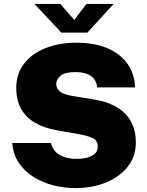

<svg xmlns="http://www.w3.org/2000/svg" viewBox="-20 -950 752 980"><path d="M363 10Q307 10 252.2 -4Q197.5 -18 151.8 -46.5Q106 -75 76.5 -118.2Q47 -161.5 42.5 -220H240.5Q246 -194.5 262.5 -176.5Q279 -158.5 307.2 -148.8Q335.5 -139 375 -139Q398.5 -139 422.5 -144.8Q446.5 -150.5 462.8 -164.2Q479 -178 479 -202Q479 -233.5 453 -245.2Q427 -257 391.5 -263.5L268 -285.5Q203.5 -297 157.5 -324.2Q111.5 -351.5 87.2 -395.5Q63 -439.5 63 -501Q63 -574 103.5 -625.8Q144 -677.5 213.5 -704.8Q283 -732 369.5 -732Q464 -732 530.2 -703Q596.5 -674 632 -622.5Q667.5 -571 669 -504H476Q473 -531.5 459 -548.5Q445 -565.5 421.2 -573.8Q397.5 -582 364 -582Q310 -582 288.5 -563Q267 -544 267 -522Q267 -499.5 284.8 -483.8Q302.5 -468 348 -460.5L455.5 -443Q531 -431 579.2 -401Q627.5 -371 650.5 -326Q673.5 -281 673.5 -223Q673.5 -152.5 632.8 -100.2Q592 -48 522 -19Q452 10 363 10ZM293 -783.5 156 -930H288L359 -848L421 -930H560L426 -783.5Z"/></svg>

Font: Public Sans Thin Black
Style: Regular
Weight: 900
Version: Version 2.001